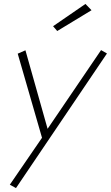

<svg xmlns="http://www.w3.org/2000/svg" viewBox="-20 -750 562 973"><path d="M249 -617.2 270 -592.8 443.8 -698.2 413.1 -730ZM492.2 -496.1 221.2 -97.2 108.9 -495.1 69.8 -478 192.9 -51.8 29.8 186 61 203.1 522 -479Z"/></svg>

Font: Comic Neue Angular Light Italic
Style: Regular
Weight: 300
Italic angle: -12°
Designer: Craig Rozynski
Foundry: Craig Rozynski
Version: Version 2.003